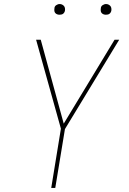

<svg xmlns="http://www.w3.org/2000/svg" viewBox="-20 -932 640 952"><path d="M234 0 282 -294 159 -735H182L296 -319L548 -735H571L302 -292L254 0ZM505 -859Q499 -859 493.5 -861Q488 -863 484 -867.5Q480 -872 479.5 -878.5Q479 -885 480 -891Q480 -896 482.5 -900Q485 -904 489 -906.5Q493 -909 497 -910.5Q501 -912 506 -912Q512 -912 517.5 -909.5Q523 -907 527 -902.5Q531 -898 532 -891.5Q533 -885 532 -879Q531 -874 528.5 -870Q526 -866 522.5 -863.5Q519 -861 514.5 -860Q510 -859 505 -859ZM275 -859Q269 -859 263.5 -861Q258 -863 254 -867.5Q250 -872 249.5 -878.5Q249 -885 250 -891Q250 -896 252.5 -900Q255 -904 259 -906.5Q263 -909 267 -910.5Q271 -912 276 -912Q282 -912 287.5 -909.5Q293 -907 297 -902.5Q301 -898 302 -891.5Q303 -885 302 -879Q301 -874 298.5 -870Q296 -866 292.5 -863.5Q289 -861 284.5 -860Q280 -859 275 -859Z"/></svg>

Font: Iosevka Aile Thin Oblique
Style: Regular
Weight: 100
Italic angle: -9°
Designer: Belleve Invis
Foundry: Belleve Invis
Version: Version 31.1.0; ttfautohint (v1.8.4)